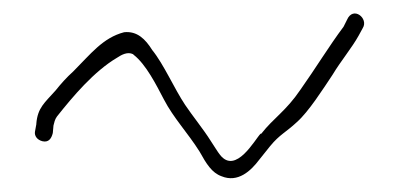

<svg xmlns="http://www.w3.org/2000/svg" viewBox="-20 -426 590 280"><path d="M31 -234C30 -228 34 -222 42 -220C51 -218 55 -224 57 -232L58 -243C59 -247 60 -252 63 -256C86 -285 117 -322 151 -342C157 -346 166 -351 174 -347L175 -346C193 -332 208 -302 219 -281C233 -254 254 -232 271 -205C281 -187 289 -174 303 -169C327 -159 346 -177 358 -193L374 -213C388 -230 397 -233 413 -248C430 -263 451 -296 465 -317C477 -337 493 -356 503 -374L509 -385C518 -399 495 -418 486 -397L481 -387C460 -359 440 -326 418 -295C397 -264 379 -254 361 -231H360C352 -223 324 -171 301 -200C297 -205 293 -212 287 -221C277 -237 260 -258 250 -273C234 -297 219 -332 202 -353C192 -369 180 -381 161 -379C130 -371 112 -347 87 -322C77 -313 69 -304 61 -294C45 -276 35 -269 33 -246V-245ZM486 -397Z"/></svg>

Font: Stray Cat
Style: LtCn
Weight: 300
Version: Version 1.0